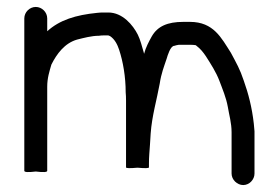

<svg xmlns="http://www.w3.org/2000/svg" viewBox="-20 -523 803 553"><path d="M83 -503C65.3 -503 50 -488 50 -470V-31C50 -27 61 -26.3 83 -29C105 -26.3 116 -27 116 -31V-273C116 -298.4 122.3 -317.2 128 -337C143.4 -367.7 166.1 -398.7 202 -409C221 -413.7 243.7 -420 265 -420C269.7 -420.7 274 -421 278 -421H292C292.7 -421 294.3 -420.3 297 -419C310.7 -409.9 318.2 -394.5 323 -380C334.4 -345.8 342 -301.6 342 -257C342.7 -250.3 343 -242.3 343 -233V-41C343 -38.3 354 -38 376 -40C398 -38 409 -38.3 409 -41V-51C409 -72.7 410.7 -86.1 412 -107L414 -139C417.6 -188.8 431.5 -235.4 440 -282C444.5 -311.9 452.3 -330.8 460 -354C462.5 -362.6 470.8 -391 482 -391C486 -392.3 490.3 -393.3 495 -394H527C533 -394 538.3 -393.7 543 -393C543.7 -393 544.7 -392.3 546 -391C557.1 -382.7 565.3 -372.5 573 -361C587.1 -338.9 602.6 -315 612 -290C620.8 -266.5 631.3 -242 636 -216C640.1 -191.1 647 -169.1 647 -142V-23C647 -5.6 662.9 10 680.5 10C698.1 10 713 -5.6 713 -23V-145L711 -167C705.9 -212.9 695.3 -253.9 682 -291C670.8 -324.6 661.1 -340.7 645 -371C617.6 -413.6 595.4 -460 527 -460H508C462.2 -460 433.7 -447.3 417 -418C409.1 -403.8 399.5 -385.9 395 -368C394.3 -370 394 -371.3 394 -372C389.1 -389.1 384 -408.9 377 -423C363 -450.9 332.9 -487 292 -487H278C272 -487 266 -486.7 260 -486C197.9 -479.8 151.7 -465.4 116 -433V-470C116 -488 100.7 -503 83 -503Z"/></svg>

Font: HoneyBee
Style: Reg
Weight: 400
Foundry: Cannot Into Space Fonts
Version: Version 0.89